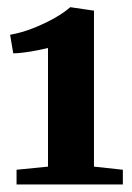

<svg xmlns="http://www.w3.org/2000/svg" viewBox="-20 -924 359 522"><path d="M110.5 -471V-793.5Q100 -791 81.5 -787.2Q63 -783.5 44.8 -781.2Q26.5 -779 16 -779L7.5 -829.5Q39 -835 70.5 -847.5Q102 -860 128.8 -875.2Q155.5 -890.5 171 -904.5L235.5 -895V-471L314 -462.5V-422.5H25V-462.5Z"/></svg>

Font: Merriweather 72pt Black
Style: Regular
Weight: 900
Version: Version 2.100